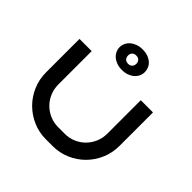

<svg xmlns="http://www.w3.org/2000/svg" viewBox="-192 -940 1114 1114"><g transform="rotate(45 364.5 -383.0)"><path d="M666 -549.8V-274.9Q666 -217.8 644.5 -167.7Q623 -117.7 585.7 -80.3Q548.3 -43 498.5 -21.5Q448.7 0 392.1 0H336.9Q280.3 0 230.5 -21.7Q180.7 -43.5 143.3 -80.8Q106 -118.2 84.5 -168.2Q63 -218.3 63 -274.9V-549.8H163.1V-274.9Q163.1 -238.8 176.8 -206.8Q190.4 -174.8 214.1 -151.1Q237.8 -127.4 269.3 -113.8Q300.8 -100.1 336.9 -100.1H392.1Q428.2 -100.1 460 -113.8Q491.7 -127.4 515.1 -151.1Q538.6 -174.8 552.2 -206.8Q565.9 -238.8 565.9 -274.9V-549.8ZM261.2 -681.2Q261.2 -698.2 268.8 -713.6Q276.4 -729 290 -740.7Q303.7 -752.4 322.8 -759.3Q341.8 -766.1 364.3 -766.1Q389.2 -766.1 408.4 -759.3Q427.7 -752.4 440.9 -740.7Q454.1 -729 460.7 -713.6Q467.3 -698.2 467.3 -681.2Q467.3 -664.1 460 -648.7Q452.6 -633.3 439.2 -621.6Q425.8 -609.9 406.7 -603Q387.7 -596.2 364.3 -596.2Q340.3 -596.2 321.3 -603Q302.2 -609.9 288.8 -621.6Q275.4 -633.3 268.3 -648.7Q261.2 -664.1 261.2 -681.2ZM330.1 -681.2Q330.1 -667 338.6 -657Q347.2 -647 364.3 -647Q380.9 -647 389.6 -657Q398.4 -667 398.4 -681.2Q398.4 -695.3 389.6 -705.1Q380.9 -714.8 364.3 -714.8Q347.2 -714.8 338.6 -705.1Q330.1 -695.3 330.1 -681.2Z"/></g></svg>

Font: Bruno Ace SC
Style: Regular
Weight: 400
Designer: Astigmatic (AOETI)
Foundry: Astigmatic (AOETI)
Version: Version 1.000